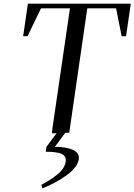

<svg xmlns="http://www.w3.org/2000/svg" viewBox="-20 -722 732 1045"><path d="M106 -524.9 131.8 -702.1H691.9L666 -524.9H642.1L611.8 -676.8H455.1L356.9 0L335 1L278.8 77.1Q336.4 77.1 372.8 92Q409.2 106.9 409.2 137.2Q409.2 161.1 390.1 186.5Q371.1 211.9 340.1 233.6Q309.1 255.4 276.6 272.7Q244.1 290 210.9 303.2L205.1 284.2Q231 270 250.7 257.6Q270.5 245.1 292.2 227.5Q314 210 325.9 189.7Q337.9 169.4 337.9 148.9Q337.9 134.8 329.1 125.2Q320.3 115.7 303.5 111.3Q286.6 106.9 269.8 105.5Q252.9 104 229 104L232.9 77.1L288.1 2.9L263.2 3.9L265.1 -22L360.8 -676.8H203.1L129.9 -524.9Z"/></svg>

Font: Dihjauti S
Style: Bold Italic
Weight: 700
Italic angle: -9°
Designer: T. Christopher White
Version: Version 3.0.0